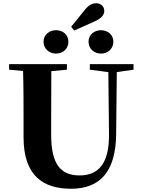

<svg xmlns="http://www.w3.org/2000/svg" viewBox="-20 -1142 869 1182"><path d="M324 -812C366 -812 401 -840 401 -885C401 -930 366 -956 324 -956C286 -956 248 -930 248 -885C248 -840 286 -812 324 -812ZM437 -954 562 -1010C608 -1030 622 -1053 622 -1075C622 -1101 602 -1122 573 -1122C547 -1122 526 -1111 502 -1081L418 -977ZM602 -812C641 -812 678 -840 678 -885C678 -930 641 -956 602 -956C562 -956 525 -930 525 -885C525 -840 562 -812 602 -812ZM533 -713 647 -698 651 -316C653 -135 586 -62 470 -62C355 -62 295 -129 295 -312V-406L296 -704L392 -713V-747H36V-713L122 -705C125 -605 125 -504 125 -406V-297C125 -61 245 20 417 20C595 20 692 -84 695 -314L699 -698L802 -713V-747H533Z"/></svg>

Font: Source Han Serif KR Heavy
Style: Regular
Weight: 900
Designer: Ryoko NISHIZUKA 西塚涼子 (kana & ideographs); Frank Grießhammer (Latin, Greek & Cyrillic); Wenlong ZHANG 张文龙 (bopomofo); San
Foundry: Adobe
Version: Version 2.001;hotconv 1.1.0;makeotfexe 2.6.0